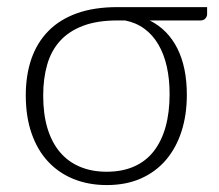

<svg xmlns="http://www.w3.org/2000/svg" viewBox="-20 -514 617 540"><path d="M310.5 -456.5Q253.5 -456.5 213.8 -441.5Q174 -426.5 149 -399Q124 -371.5 112.8 -332.5Q101.5 -293.5 101.5 -245Q101.5 -193 113.5 -153.2Q125.5 -113.5 148.5 -86.2Q171.5 -59 204.8 -45Q238 -31 280 -31Q324 -31 357.2 -45.8Q390.5 -60.5 412.5 -88.8Q434.5 -117 445.8 -157.5Q457 -198 457 -249.5Q457 -292 449 -327.2Q441 -362.5 425.2 -389.2Q409.5 -416 386 -433.2Q362.5 -450.5 331.5 -456.5ZM562.5 -494V-473.5Q562.5 -468 557.8 -462.2Q553 -456.5 543.5 -456.5H401Q452 -431 478.8 -377.8Q505.5 -324.5 505.5 -247.5Q505.5 -191 490.5 -144.5Q475.5 -98 446.8 -64.2Q418 -30.5 376.2 -12Q334.5 6.5 280.5 6.5Q229 6.5 187 -10.5Q145 -27.5 115 -59.8Q85 -92 68.8 -139Q52.5 -186 52.5 -246Q52.5 -302.5 68.2 -348.2Q84 -394 115.8 -426.5Q147.5 -459 196 -476.5Q244.5 -494 310.5 -494Z"/></svg>

Font: Lato 2
Style: Regular
Weight: 300
Designer: Lukasz Dziedzic with Adam Twardoch and Botio Nikoltchev
Foundry: tyPoland Lukasz Dziedzic
Version: Version 2.015; 2015-08-06; http://www.latofonts.com/